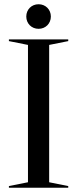

<svg xmlns="http://www.w3.org/2000/svg" viewBox="-20 -886 364 906"><path d="M112 -26 22 -8V0H302V-8L212 -26V-674L302 -692V-700H22V-692L112 -674ZM162 -750C195 -750 220 -775 220 -808C220 -841 195 -866 162 -866C129 -866 104 -841 104 -808C104 -775 129 -750 162 -750Z"/></svg>

Font: Mazius Display
Style: Regular
Weight: 400
Designer: Alberto Casagrande & Collletttivo
Foundry: Collletttivo
Version: Version 2.000;Glyphs 3.2 (3217)